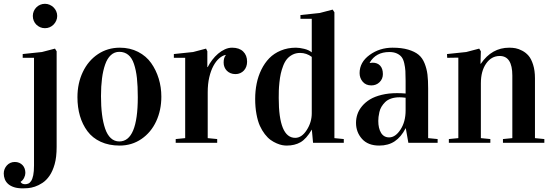

<svg xmlns="http://www.w3.org/2000/svg" viewBox="-98 -758 2934 1019"><path d="M-78.1 162.6Q-78.1 150.4 -73.7 139.4Q-69.3 128.4 -61.5 119.9Q-53.7 111.3 -43 106.4Q-32.2 101.6 -19.5 101.6Q-6.3 101.6 4.2 106.2Q14.6 110.8 22 118.7Q29.3 126.5 33 137.2Q36.6 147.9 36.6 159.7Q36.6 165.5 34.9 172.4Q33.2 179.2 30 185.5Q26.9 191.9 22.2 197.5Q17.6 203.1 11.7 206.5V208.5Q18.6 219.7 35.6 219.7Q43.9 219.7 52.2 216.3Q60.5 212.9 67.4 202.4Q74.2 191.9 78.4 172.1Q82.5 152.3 82.5 119.6V-451.2H22.5V-471.2L124.5 -481.9L193.8 -500L202.6 -485.8V22Q202.6 76.2 192.1 113.3Q181.6 150.4 164.8 174.8Q147.9 199.2 127.4 212.6Q106.9 226.1 86.9 232.7Q66.9 239.3 50 240.5Q33.2 241.7 23.4 241.7Q-4.4 241.7 -23.7 235.4Q-43 229 -54.9 218.3Q-66.9 207.5 -72.5 193.1Q-78.1 178.7 -78.1 162.6ZM76.2 -673.3Q76.2 -687 81.3 -698.7Q86.4 -710.4 95.2 -719.2Q104 -728 115.7 -732.9Q127.4 -737.8 140.6 -737.8Q153.8 -737.8 165.5 -732.7Q177.2 -727.5 186.3 -718.8Q195.3 -710 200.4 -698.2Q205.6 -686.5 205.6 -673.3Q205.6 -660.2 200.4 -648.4Q195.3 -636.7 186.5 -627.7Q177.7 -618.7 166 -613.5Q154.3 -608.4 140.6 -608.4Q127 -608.4 115.2 -613.5Q103.5 -618.7 94.7 -627.4Q85.9 -636.2 81.1 -647.9Q76.2 -659.7 76.2 -673.3Z M313 -242.2Q313 -315.9 341.6 -376Q370.1 -436 421.6 -470.5Q473.1 -504.9 538.1 -504.9Q591.8 -504.9 635 -482.7Q678.2 -460.4 704.3 -423.3Q730.5 -386.2 744.4 -340.6Q758.3 -294.9 758.3 -245.1Q758.3 -173.3 731 -114.3Q703.6 -55.2 652.6 -20.3Q601.6 14.6 537.1 14.6Q480 14.6 436.3 -5.6Q392.6 -25.9 366 -61.8Q339.4 -97.7 326.2 -143.1Q313 -188.5 313 -242.2ZM438 -248Q438 -193.8 443.4 -151.1Q448.7 -108.4 460 -75.4Q471.2 -42.5 490.2 -24.9Q509.3 -7.3 535.2 -7.3Q633.3 -7.3 633.3 -242.2Q633.3 -301.3 628.7 -343.8Q624 -386.2 613 -418.7Q602.1 -451.2 582.5 -467Q563 -482.9 535.2 -482.9Q509.3 -482.9 490.2 -465.3Q471.2 -447.8 460 -415.5Q448.7 -383.3 443.4 -341.8Q438 -300.3 438 -248Z M824.7 -451.2V-471.2L926.8 -481.9L995.6 -500L1002.4 -485.8V-401.9H1004.4Q1014.2 -421.4 1028.3 -439.9Q1042.5 -458.5 1059.3 -472.9Q1076.2 -487.3 1095.2 -496.1Q1114.3 -504.9 1133.8 -504.9Q1171.9 -504.9 1192.6 -484.6Q1213.4 -464.4 1213.4 -430.7Q1213.4 -416.5 1209 -404.5Q1204.6 -392.6 1196.5 -383.8Q1188.5 -375 1177 -369.9Q1165.5 -364.7 1151.9 -364.7Q1137.2 -364.7 1125.5 -369.6Q1113.8 -374.5 1105.7 -382.8Q1097.7 -391.1 1093.3 -402.1Q1088.9 -413.1 1088.9 -425.8Q1088.9 -451.7 1099.6 -463.9V-466.8Q1082 -462.9 1065.2 -448.2Q1048.3 -433.6 1034.7 -408.4Q1021 -383.3 1012.7 -347.9Q1004.4 -312.5 1004.4 -268.1V-24.9L1054.7 -20V0H834.5V-20L884.8 -24.9V-451.2Z M1256.3 -232.9Q1256.3 -275.4 1264.2 -314.5Q1272 -353.5 1289.1 -388.4Q1306.2 -423.3 1331.1 -449Q1356 -474.6 1392.3 -489.7Q1428.7 -504.9 1472.7 -504.9Q1491.2 -504.9 1516.4 -498.8Q1541.5 -492.7 1556.6 -480V-658.2H1496.6V-678.2L1598.6 -689L1667.5 -707L1676.8 -692.9V-24.9L1726.6 -20V0H1563.5L1557.1 -69.3H1556.2Q1527.8 -21 1497.1 -3.2Q1466.3 14.6 1423.3 14.6Q1412.1 14.6 1399.4 12.2Q1386.7 9.8 1370.1 2.7Q1353.5 -4.4 1338.1 -15.4Q1322.8 -26.4 1307.6 -45.9Q1292.5 -65.4 1281.2 -90.3Q1270 -115.2 1263.2 -152.1Q1256.3 -189 1256.3 -232.9ZM1381.3 -237.8Q1381.3 -26.4 1468.8 -26.4Q1503.4 -26.4 1530 -67.9Q1556.6 -109.4 1556.6 -156.7V-456.1Q1528.8 -477.1 1494.6 -477.1Q1472.2 -477.1 1454.3 -467.8Q1436.5 -458.5 1424.8 -444.3Q1413.1 -430.2 1404.8 -408.4Q1396.5 -386.7 1392.1 -366.7Q1387.7 -346.7 1385 -320.8Q1382.3 -294.9 1381.8 -277.3Q1381.3 -259.8 1381.3 -237.8Z M1791.5 -106Q1791.5 -129.9 1799.1 -152.1Q1806.6 -174.3 1823.7 -194.8Q1840.8 -215.3 1865.7 -230.5Q1890.6 -245.6 1927.5 -254.6Q1964.4 -263.7 2009.3 -263.7Q2033.2 -263.7 2054.7 -261.7V-329.1Q2054.7 -361.3 2053.5 -381.3Q2052.2 -401.4 2047.4 -422.6Q2042.5 -443.8 2033.4 -455.3Q2024.4 -466.8 2008.1 -474.4Q1991.7 -481.9 1968.3 -481.9Q1897 -481.9 1864.3 -425.8V-423.8Q1872.6 -425.3 1879.4 -425.3Q1904.8 -425.3 1919.4 -409.7Q1934.1 -394 1934.1 -364.7Q1934.1 -339.4 1916.5 -322Q1898.9 -304.7 1872.6 -304.7Q1843.8 -304.7 1827.1 -324.2Q1810.5 -343.8 1810.5 -370.1Q1810.5 -427.7 1863.5 -466.3Q1916.5 -504.9 1985.4 -504.9Q2034.2 -504.9 2068.6 -494.6Q2103 -484.4 2123.5 -467.5Q2144 -450.7 2155.5 -421.6Q2167 -392.6 2170.7 -362.3Q2174.3 -332 2174.3 -288.1V-24.9L2224.6 -20V0H2069.3L2055.7 -77.1H2054.7Q2030.8 -30.8 1996.8 -8.1Q1962.9 14.6 1914.6 14.6Q1855 14.6 1823.2 -21Q1791.5 -56.6 1791.5 -106ZM1909.7 -116.2Q1909.7 -77.1 1924.3 -53Q1939 -28.8 1967.3 -28.8Q2000.5 -28.8 2027.6 -70.3Q2054.7 -111.8 2054.7 -171.9V-239.3Q2035.2 -241.7 2022.9 -241.7Q1997.6 -241.7 1977.8 -234.9Q1958 -228 1946.3 -216.3Q1934.6 -204.6 1926.8 -191.7Q1918.9 -178.7 1915.5 -163.1Q1912.1 -147.5 1910.9 -137.2Q1909.7 -127 1909.7 -116.2Z M2274.4 -471.2 2376.5 -481.9 2445.3 -500 2454.1 -485.8 2452.1 -419.9H2454.1Q2512.2 -504.9 2604.5 -504.9Q2622.1 -504.9 2638.2 -502Q2654.3 -499 2673.8 -488.8Q2693.4 -478.5 2707.5 -461.9Q2721.7 -445.3 2731.4 -414.6Q2741.2 -383.8 2741.2 -342.8V-24.9L2791 -20V0H2571.3V-20L2621.1 -24.9V-356.9Q2621.1 -460.9 2554.2 -460.9Q2510.3 -460.9 2482.2 -420.9Q2454.1 -380.9 2454.1 -315.9V-24.9L2504.4 -20V0H2284.2V-20L2334.5 -24.9V-452.1L2275.4 -451.2Z"/></svg>

Font: Vidaloka
Style: Regular
Weight: 400
Designer: Cyreal (www.cyreal.org)
Foundry: Cyreal (www.cyreal.org)
Version: Version 1.011